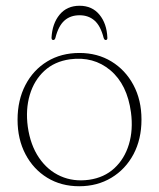

<svg xmlns="http://www.w3.org/2000/svg" viewBox="-20 -637 552 667"><path d="M256 -453Q318.5 -453 367 -423.5Q415.5 -394 443.5 -341.8Q471.5 -289.5 471.5 -221.5Q471.5 -153.5 443.8 -101.2Q416 -49 367 -19.5Q318 10 255 10Q192.5 10 144.2 -19.5Q96 -49 68.5 -101.2Q41 -153.5 41 -221Q41 -289 68.2 -341.5Q95.5 -394 144 -423.5Q192.5 -453 256 -453ZM289.5 -12.5Q342 -20 377.2 -52.5Q412.5 -85 427.8 -135.5Q443 -186 435 -246.5Q422 -343.5 363.5 -392.8Q305 -442 223 -431Q169.5 -423.5 134 -390.8Q98.5 -358 83.5 -307.5Q68.5 -257 76.5 -197Q85.5 -133 115.5 -89Q145.5 -45 190.5 -25Q235.5 -5 289.5 -12.5ZM256.5 -584Q224.5 -584 203.8 -565.5Q183 -547 172.5 -505.5Q170.5 -498 165 -498Q159 -498 159 -506Q161.5 -555 187 -586Q212.5 -617 256.5 -617Q300 -617 325.5 -586Q351 -555 353 -506Q353.5 -498 347 -498Q342.5 -498 340 -505.5Q329.5 -547 308.5 -565.5Q287.5 -584 256.5 -584Z"/></svg>

Font: Fraunces 72pt S050 Thin
Style: Regular
Weight: 100
Version: Version 1.000; ttfautohint (v1.8.3)